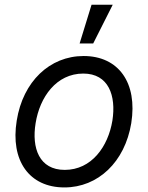

<svg xmlns="http://www.w3.org/2000/svg" viewBox="-20 -793 637 824"><path d="M256.4 11.4C400.9 11.4 516 -98 543.3 -264.2C571 -437.5 489 -552.6 338.8 -552.6C193.5 -552.6 78.5 -443.2 51.8 -275.6C23.8 -103.7 105.5 11.4 256.4 11.4ZM132.8 -264.2C150.6 -376.4 221.9 -477.3 337.4 -477.3C446.4 -477.3 479 -382.1 462.4 -275.6C443.9 -163 372.5 -63.9 257.8 -63.9C148.1 -63.9 115.4 -157.7 132.8 -264.2ZM321.7 -606.5H380L463.8 -772.7H372.9Z"/></svg>

Font: Margiela Sans
Style: Italic
Weight: 400
Italic angle: -9.39999°
Designer: Stefan Endress, Andreas Faust
Version: Version 1.100;FEAKit 1.0